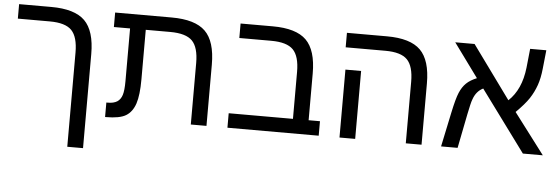

<svg xmlns="http://www.w3.org/2000/svg" viewBox="-50 -754 3185 1096"><g transform="rotate(5 1542.5 -205.5)"><path d="M454.1 -351.1V188H363.8V-352.1Q363.8 -440.9 327.9 -478.5Q292 -516.1 202.1 -516.1H19V-599.1H203.1Q337.9 -599.1 396 -541.5Q454.1 -483.9 454.1 -351.1Z M735.8 -92.8Q719.2 -43.5 683.1 -21.7Q647 0 569.3 0H564V-83H572.3Q606 -83 626 -95.7Q645.5 -108.4 653.8 -134.5Q662.1 -160.6 662.1 -213.9V-516.1H569.3V-599.1H893.1Q1027.8 -599.1 1086.4 -541.7Q1145 -484.4 1145 -351.1V0H1055.2V-352.1Q1055.2 -441.9 1018.8 -479Q982.4 -516.1 892.1 -516.1H752V-231.9Q752 -142.1 735.8 -92.8Z M1788.1 -83V0H1265.1V-83H1633.3V-352.1Q1633.3 -441.9 1596.9 -479Q1560.5 -516.1 1471.2 -516.1H1288.1V-599.1H1472.2Q1606.9 -599.1 1665 -541.5Q1723.1 -483.9 1723.1 -351.1V-83Z M2377.4 -351.1V0H2287.1V-352.1Q2287.1 -441.9 2250.7 -479Q2214.4 -516.1 2125 -516.1H1897.5V-599.1H2126.5Q2261.2 -599.1 2319.3 -541.5Q2377.4 -483.9 2377.4 -351.1ZM1997.1 -389.2V0H1907.2V-389.2Z M2623 -196.8 2584 0H2489.3L2530.3 -194.8Q2547.9 -278.8 2562.5 -313Q2577.1 -347.7 2599.4 -369.1Q2621.6 -390.6 2659.2 -405.8L2518.1 -599.1H2628.9L2849.1 -295.9Q2921.9 -363.8 2936 -490.2L2947.3 -599.1H3040L3028.8 -492.2Q3023.4 -438.5 3009.3 -397.9Q2994.6 -356 2970.5 -319.3Q2946.3 -282.7 2896 -232.9L3072.3 0H2958L2700.2 -350.1Q2661.1 -331.1 2644.5 -284.2Q2639.6 -272 2634.5 -250Q2629.4 -228 2623 -196.8Z"/></g></svg>

Font: Arimo Nerd Font
Style: Regular
Weight: 400
Designer: Steve Matteson
Foundry: Monotype Imaging Inc.
Version: Version 1.33;Nerd Fonts 3.2.1